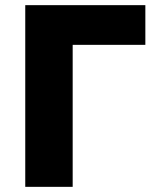

<svg xmlns="http://www.w3.org/2000/svg" viewBox="-20 -725 606 745"><path d="M78 0V-705H544V-551H262V0Z"/></svg>

Font: Nunito Sans 7pt SemiCondensed Black
Style: Regular
Weight: 900
Width: 4
Designer: Vernon Adams
Foundry: Vernon Adams
Version: Version 3.101;gftools[0.9.27]